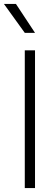

<svg xmlns="http://www.w3.org/2000/svg" viewBox="-48 -956 276 976"><path d="M78 -700H130V0H78ZM78 -789 -28 -936H33L130 -789Z"/></svg>

Font: Marvel
Style: Regular
Weight: 400
Designer: Carolina Trebol
Foundry: Carolina Trebol
Version: Version 1.001